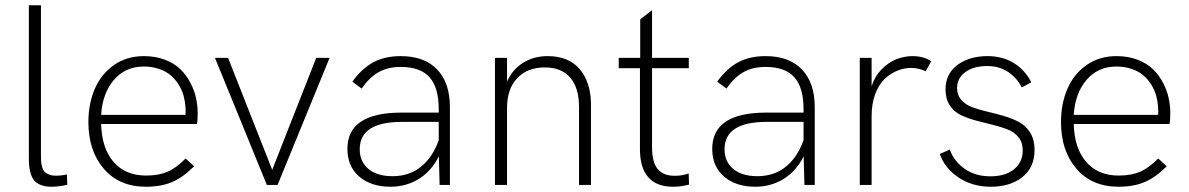

<svg xmlns="http://www.w3.org/2000/svg" viewBox="-20 -710 4563 737"><path d="M176.8 6.8Q155.3 6.8 139.4 1Q123.5 -4.9 114.3 -14.2Q105 -23.4 99.6 -38.3Q94.2 -53.2 92.5 -68.6Q90.8 -84 90.8 -105V-689.9H137.2V-116.2Q137.2 -100.1 137.7 -91.1Q138.2 -82 141.4 -69.8Q144.5 -57.6 150.4 -51.3Q156.2 -44.9 167.5 -40.3Q178.7 -35.6 195.3 -35.6Q215.8 -35.6 236.8 -40.5L238.3 -0.5Q204.1 6.8 176.8 6.8Z M540.5 6.8Q437.5 6.8 378.4 -62.3Q319.3 -131.3 319.3 -241.2Q319.3 -312.5 344.2 -369.6Q369.1 -426.8 418 -460.7Q466.8 -494.6 532.2 -494.6Q577.1 -494.6 613.3 -480.7Q649.4 -466.8 672.4 -444.3Q695.3 -421.9 710.7 -392.6Q726.1 -363.3 732.4 -334.2Q738.8 -305.2 738.8 -275.9Q738.8 -245.1 735.8 -233.9H368.2Q370.6 -140.6 416 -88.4Q461.4 -36.1 540.5 -36.1Q588.9 -36.1 623 -50.8Q657.2 -65.4 692.4 -101.6L725.1 -71.8Q683.1 -29.3 640.6 -11.2Q598.1 6.8 540.5 6.8ZM368.2 -269H691.9Q693.4 -284.7 691.9 -299.3Q690.4 -321.8 684.6 -343Q678.7 -364.3 666 -384.8Q653.3 -405.3 635.5 -420.7Q617.7 -436 590.8 -445.3Q564 -454.6 531.7 -454.6Q461.4 -454.6 417.5 -403.6Q373.5 -352.5 368.2 -269Z M1004.4 0 805.2 -487.8H855.5L1024.9 -58.1L1193.8 -487.8H1245.1L1045.4 0Z M1518.1 -494.6Q1608.9 -494.6 1658 -443.4Q1707 -392.1 1707 -298.8V0H1667.5L1664.6 -109.9Q1635.7 -52.7 1587.2 -22.9Q1538.6 6.8 1479 6.8Q1404.3 6.8 1358.9 -32.2Q1313.5 -71.3 1313.5 -138.7Q1313.5 -277.8 1521.5 -277.8H1664.1V-291Q1664.1 -373.5 1628.9 -413.3Q1593.8 -453.1 1518.1 -453.1Q1468.3 -453.1 1432.6 -432.6Q1397 -412.1 1368.2 -370.1L1332.5 -396.5Q1368.7 -446.8 1412.6 -470.7Q1456.5 -494.6 1518.1 -494.6ZM1486.8 -33.7Q1550.8 -33.7 1595.7 -69.8Q1640.6 -106 1664.1 -171.9V-242.2H1523.4Q1360.8 -242.2 1360.8 -137.2Q1360.8 -89.4 1394.3 -61.5Q1427.7 -33.7 1486.8 -33.7Z M1879.9 0V-487.8H1926.3V-396.5Q1946.8 -443.4 1988 -469Q2029.3 -494.6 2082 -494.6Q2161.6 -494.6 2204.1 -445.8Q2246.6 -397 2248.5 -314.5V0H2202.6V-299.3Q2202.6 -372.6 2168.9 -411.9Q2135.3 -451.2 2070.8 -451.2Q2004.4 -451.2 1965.3 -409.9Q1926.3 -368.7 1926.3 -295.9V0Z M2563.5 6.8Q2500.5 6.8 2468.5 -29.5Q2436.5 -65.9 2436.5 -137.2V-448.2H2355V-487.8H2437.5V-635.7L2482.9 -670.9V-487.8H2624V-448.2H2482.9V-144Q2482.9 -87.4 2504.4 -61.3Q2525.9 -35.2 2570.3 -35.2Q2599.6 -35.2 2623.5 -44.4L2625 -1.5Q2594.7 6.8 2563.5 6.8Z M2918.5 -494.6Q3009.3 -494.6 3058.3 -443.4Q3107.4 -392.1 3107.4 -298.8V0H3067.9L3064.9 -109.9Q3036.1 -52.7 2987.5 -22.9Q2939 6.8 2879.4 6.8Q2804.7 6.8 2759.3 -32.2Q2713.9 -71.3 2713.9 -138.7Q2713.9 -277.8 2921.9 -277.8H3064.5V-291Q3064.5 -373.5 3029.3 -413.3Q2994.1 -453.1 2918.5 -453.1Q2868.7 -453.1 2833 -432.6Q2797.4 -412.1 2768.6 -370.1L2732.9 -396.5Q2769 -446.8 2813 -470.7Q2856.9 -494.6 2918.5 -494.6ZM2887.2 -33.7Q2951.2 -33.7 2996.1 -69.8Q3041 -106 3064.5 -171.9V-242.2H2923.8Q2761.2 -242.2 2761.2 -137.2Q2761.2 -89.4 2794.7 -61.5Q2828.1 -33.7 2887.2 -33.7Z M3280.3 0V-487.8H3325.7V-378.9Q3337.9 -417.5 3364.5 -444.3Q3391.1 -471.2 3421.4 -482.9Q3451.7 -494.6 3482.9 -494.6Q3524.4 -494.6 3554.7 -475.1L3533.2 -436.5Q3506.3 -449.2 3477.1 -449.2Q3450.2 -449.2 3424.3 -438.7Q3398.4 -428.2 3376 -407.2Q3353.5 -386.2 3339.6 -348.9Q3325.7 -311.5 3325.7 -263.2V0Z M3783.2 6.8Q3713.4 6.8 3660.2 -28.1Q3606.9 -63 3587.4 -119.1L3626 -135.7Q3641.6 -90.8 3682.9 -62Q3724.1 -33.2 3781.2 -33.2Q3839.8 -33.2 3872.8 -60.5Q3905.8 -87.9 3905.8 -132.8Q3905.8 -163.1 3889.4 -183.3Q3873 -203.6 3846.9 -213.6Q3820.8 -223.6 3789.3 -231.2Q3757.8 -238.8 3726.1 -247.3Q3694.3 -255.9 3668.2 -268.3Q3642.1 -280.8 3625.7 -305.7Q3609.4 -330.6 3609.4 -366.7Q3609.4 -426.3 3654.8 -460.4Q3700.2 -494.6 3771.5 -494.6Q3827.1 -494.6 3870.6 -468.5Q3914.1 -442.4 3938.5 -394L3902.3 -374.5Q3882.3 -412.6 3848.6 -434.6Q3814.9 -456.5 3770 -456.5Q3717.3 -456.5 3685.5 -433.3Q3653.8 -410.2 3653.8 -372.1Q3653.8 -344.7 3670.2 -326.2Q3686.5 -307.6 3712.9 -298.1Q3739.3 -288.6 3770.8 -281.2Q3802.2 -273.9 3834 -264.6Q3865.7 -255.4 3892.1 -241.2Q3918.5 -227.1 3934.8 -200.2Q3951.2 -173.3 3951.2 -134.8Q3951.2 -67.4 3904.5 -30.3Q3857.9 6.8 3783.2 6.8Z M4273.9 6.8Q4170.9 6.8 4111.8 -62.3Q4052.7 -131.3 4052.7 -241.2Q4052.7 -312.5 4077.6 -369.6Q4102.5 -426.8 4151.4 -460.7Q4200.2 -494.6 4265.6 -494.6Q4310.5 -494.6 4346.7 -480.7Q4382.8 -466.8 4405.8 -444.3Q4428.7 -421.9 4444.1 -392.6Q4459.5 -363.3 4465.8 -334.2Q4472.2 -305.2 4472.2 -275.9Q4472.2 -245.1 4469.2 -233.9H4101.6Q4104 -140.6 4149.4 -88.4Q4194.8 -36.1 4273.9 -36.1Q4322.3 -36.1 4356.4 -50.8Q4390.6 -65.4 4425.8 -101.6L4458.5 -71.8Q4416.5 -29.3 4374 -11.2Q4331.5 6.8 4273.9 6.8ZM4101.6 -269H4425.3Q4426.8 -284.7 4425.3 -299.3Q4423.8 -321.8 4418 -343Q4412.1 -364.3 4399.4 -384.8Q4386.7 -405.3 4368.9 -420.7Q4351.1 -436 4324.2 -445.3Q4297.4 -454.6 4265.1 -454.6Q4194.8 -454.6 4150.9 -403.6Q4106.9 -352.5 4101.6 -269Z"/></svg>

Font: HK Grotesk Light Legacy
Style: Regular
Weight: 300
Designer: Alfredo Marco Pradil
Foundry: Hanken Design Co.
Version: Version 2.022;PS 002.022;hotconv 1.0.88;makeotf.lib2.5.64775